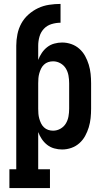

<svg xmlns="http://www.w3.org/2000/svg" viewBox="-20 -755 540 980"><path d="M28 205V109H63V-522Q63 -551 69 -580.5Q75 -610 89 -635.5Q103 -661 125.5 -681Q148 -701 174.5 -713.5Q201 -726 230.5 -730.5Q260 -735 289 -735V-639Q266 -639 243 -632Q220 -625 204 -608Q188 -591 181.5 -568Q175 -545 175 -522V-449Q182 -468 193.5 -485Q205 -502 221 -514.5Q237 -527 257 -532.5Q277 -538 297 -538Q321 -538 344 -530Q367 -522 385 -506Q403 -490 414.5 -469Q426 -448 433 -425Q440 -402 442.5 -378Q445 -354 445 -330V-200Q445 -176 442.5 -152Q440 -128 433 -105Q426 -82 414.5 -61Q403 -40 385 -24Q367 -8 344 0Q321 8 297 8Q277 8 257 2.5Q237 -3 221 -15.5Q205 -28 193.5 -45Q182 -62 175 -81V109H235V205ZM251 -88Q271 -88 288.5 -98Q306 -108 316 -124.5Q326 -141 329.5 -160.5Q333 -180 333 -200V-330Q333 -350 329.5 -369.5Q326 -389 316 -405.5Q306 -422 288.5 -432Q271 -442 251 -442Q238 -442 226 -438Q214 -434 204.5 -425Q195 -416 189.5 -404.5Q184 -393 180.5 -380.5Q177 -368 176 -355.5Q175 -343 175 -330V-200Q175 -187 176 -174.5Q177 -162 180.5 -149.5Q184 -137 189.5 -125.5Q195 -114 204.5 -105Q214 -96 226 -92Q238 -88 251 -88Z"/></svg>

Font: Iosevka Slab
Style: Bold
Weight: 700
Monospace: yes
Designer: Belleve Invis
Foundry: Belleve Invis
Version: Version 11.1.1; ttfautohint (v1.8.3)